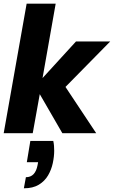

<svg xmlns="http://www.w3.org/2000/svg" viewBox="-28 -720 616 1038"><path d="M-8 0 116 -700H273L202 -298L383 -496H568L326 -250L492 0H309L187 -211L149 0ZM101 298 112 238Q138 238 153.5 221.5Q169 205 175 173L178 157H117L136 42H260Q263 55 264 68.5Q265 82 265 95Q265 126 257.5 161.5Q250 197 232 228Q214 259 182 278.5Q150 298 101 298Z"/></svg>

Font: Rethink Sans ExtraBold
Style: Italic
Weight: 800
Italic angle: -10°
Designer: The Rethink Sans project authors (Hans Thiessen). DM Sans designed by Colophon Foundry.
Foundry: Rethink Communications LLC
Version: Version 1.001